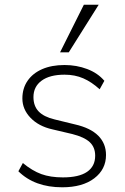

<svg xmlns="http://www.w3.org/2000/svg" viewBox="-20 -788 532 815"><path d="M244 7Q127 7 58 -61L77 -96Q117 -63 155.5 -49Q194 -35 247 -35Q315 -35 349.5 -58.5Q384 -82 384 -127Q384 -163 361 -184.5Q338 -206 287 -219L202 -239Q144 -252 109.5 -288Q75 -324 75 -370Q75 -413 97 -445Q119 -477 159 -494.5Q199 -512 254 -512Q305 -512 350 -495Q395 -478 423 -445L403 -409Q369 -440 333.5 -455.5Q298 -471 254 -471Q191 -471 156.5 -445.5Q122 -420 122 -376Q122 -338 144 -315Q166 -292 212 -281L298 -260Q364 -245 397 -212Q430 -179 430 -130Q430 -69 380 -31Q330 7 244 7ZM272 -566H235L336 -768H399Z"/></svg>

Font: Muli ExtraLight
Style: Regular
Weight: 250
Designer: Vernon Adams
Foundry: Vernon Adams
Version: Version 2.100; ttfautohint (v1.8.1.43-b0c9)